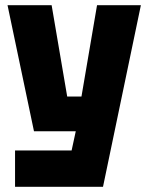

<svg xmlns="http://www.w3.org/2000/svg" viewBox="-20 -720 572 740"><path d="M38 0V-140H256L272 -214H111L9 -700H179L239 -348H294L354 -700H523L377 0Z"/></svg>

Font: Tektur SemiCondensed
Style: Bold
Weight: 700
Width: 4
Designer: Adam Jagosz
Foundry: Adam Jagosz
Version: Version 1.005;gftools[0.9.30]